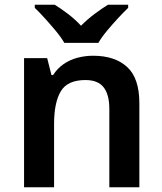

<svg xmlns="http://www.w3.org/2000/svg" viewBox="-20 -786 682 806"><path d="M371 -552Q462 -552 513.5 -505Q565 -458 565 -353V0H439V-328Q439 -389 415 -419.5Q391 -450 339 -450Q263 -450 235 -402.5Q207 -355 207 -265V0H81V-542H178L196 -471H203Q221 -499 247 -517Q273 -535 305 -543.5Q337 -552 371 -552ZM250 -606Q237 -629 214.5 -656Q192 -683 168.5 -709Q145 -735 126 -753V-766H210Q236 -750 265.5 -727.5Q295 -705 320 -678Q347 -705 377 -727.5Q407 -750 433 -766H518V-753Q499 -735 475 -709Q451 -683 428.5 -656Q406 -629 393 -606Z"/></svg>

Font: Noto Sans Armenian SemiBold
Style: Regular
Weight: 600
Designer: Monotype Design Team
Foundry: Monotype Imaging Inc.
Version: Version 2.007